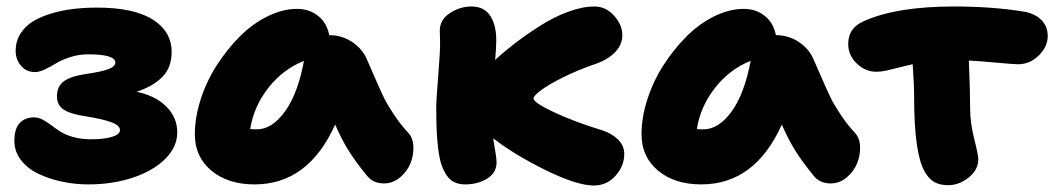

<svg xmlns="http://www.w3.org/2000/svg" viewBox="-20 -553 3220 586"><path d="M250 9.8Q209 9.8 169.7 1.5Q130.4 -6.8 97.4 -22.5Q64.5 -38.1 44.2 -64.2Q23.9 -90.3 23.9 -123Q23.9 -160.6 40.3 -177.7Q56.6 -194.8 84 -194.8Q96.7 -194.8 109.9 -188Q123 -181.2 135.7 -171.4Q148.4 -161.6 163.8 -151.6Q179.2 -141.6 203.4 -134.8Q227.5 -127.9 256.8 -127.9Q297.9 -127.9 322 -135.3Q346.2 -142.6 346.2 -155.8Q346.2 -169.9 320.6 -179.7Q294.9 -189.5 240.2 -198.2Q194.3 -205.1 174.1 -218.8Q153.8 -232.4 153.8 -258.8Q153.8 -289.1 174.6 -304.7Q195.3 -320.3 242.2 -327.1Q289.6 -334 310.8 -342Q332 -350.1 332 -361.8Q332 -387.2 249 -387.2Q220.7 -387.2 194.3 -378.7Q168 -370.1 151.9 -360.1Q135.7 -350.1 117.9 -341.6Q100.1 -333 86.9 -333Q60.5 -333 44.2 -352.1Q27.8 -371.1 27.8 -397.9Q27.8 -427.2 42.7 -450.7Q57.6 -474.1 81.8 -488.5Q106 -502.9 138.9 -512.5Q171.9 -522 205.6 -525.9Q239.3 -529.8 275.9 -529.8Q388.2 -529.8 446 -493.4Q503.9 -457 503.9 -394Q503.9 -347.7 476.1 -318.8Q448.2 -290 397 -272.9Q455.1 -260.7 488 -227.5Q521 -194.3 521 -148.9Q521 -105 484.9 -68.6Q448.7 -32.2 386.5 -11.2Q324.2 9.8 250 9.8Z M756.8 9.8Q675.8 9.8 625.2 -32.2Q574.7 -74.2 574.7 -143.1Q574.7 -194.3 592.5 -249.8Q610.4 -305.2 641.4 -353.5Q672.4 -401.9 711.4 -441.2Q750.5 -480.5 796.6 -503.2Q842.8 -525.9 886.7 -525.9Q923.8 -525.9 950.7 -504.6Q977.5 -483.4 984.9 -445.8Q1024.9 -445.3 1055.7 -424.3Q1086.4 -403.3 1099.6 -372.1Q1107.4 -354.5 1125.5 -313Q1143.6 -271.5 1152.6 -253.2Q1161.6 -234.9 1181.6 -204.3Q1201.7 -173.8 1226.6 -147Q1240.7 -131.8 1241.7 -105.5Q1242.7 -79.1 1232.7 -54.4Q1222.7 -29.8 1200.9 -11.5Q1179.2 6.8 1151.9 6.8Q1119.1 6.8 1100.6 -16.1Q1067.4 -56.2 1044.9 -91.8Q1022.5 -127.4 1002.9 -172.9Q920.9 9.8 756.8 9.8ZM763.7 -158.2Q810.1 -158.2 849.6 -212.6Q889.2 -267.1 907.7 -367.2Q842.8 -341.3 798.3 -283.9Q753.9 -226.6 743.7 -159.2Q750.5 -158.2 763.7 -158.2Z M1399.4 9.8Q1380.4 9.8 1366.5 2.9Q1352.5 -3.9 1342.8 -18.6Q1333 -33.2 1326.9 -52Q1320.8 -70.8 1317.4 -98.9Q1314 -127 1312.7 -156Q1311.5 -185.1 1311.5 -225.1Q1311.5 -249 1317.4 -320.3Q1323.2 -391.6 1323.2 -420.9Q1323.2 -426.3 1322.8 -439.5Q1322.3 -452.6 1322.3 -459Q1322.3 -493.2 1353.3 -513.2Q1384.3 -533.2 1418.5 -533.2Q1457.5 -533.2 1476.1 -505.1Q1494.6 -477.1 1494.6 -430.2Q1494.6 -405.3 1491.2 -370.1Q1520.5 -397 1553.7 -422.4Q1586.9 -447.8 1628.7 -474.4Q1670.4 -501 1714.1 -517.1Q1757.8 -533.2 1794.4 -533.2Q1829.1 -533.2 1854.2 -505.1Q1879.4 -477.1 1879.4 -445.8Q1879.4 -416.5 1857.4 -393.8Q1835.4 -371.1 1800.3 -358.9Q1745.6 -340.3 1699.5 -317.4Q1653.3 -294.4 1630.9 -277.3Q1608.4 -260.3 1608.4 -252.9Q1608.4 -239.7 1670.9 -210.4Q1733.4 -181.2 1816.4 -155.8Q1846.2 -146.5 1865.7 -127.7Q1885.3 -108.9 1885.3 -83Q1885.3 -46.4 1858.6 -16.6Q1832 13.2 1792.5 13.2Q1740.7 13.2 1645 -33.9Q1549.3 -81.1 1485.4 -130.9Q1486.8 -118.7 1491.2 -94.2Q1495.6 -69.8 1495.6 -58.1Q1495.6 -25.4 1466.8 -7.8Q1438 9.8 1399.4 9.8Z M2120.1 9.8Q2039.1 9.8 1988.5 -32.2Q1938 -74.2 1938 -143.1Q1938 -194.3 1955.8 -249.8Q1973.6 -305.2 2004.6 -353.5Q2035.6 -401.9 2074.7 -441.2Q2113.8 -480.5 2159.9 -503.2Q2206.1 -525.9 2250 -525.9Q2287.1 -525.9 2314 -504.6Q2340.8 -483.4 2348.1 -445.8Q2388.2 -445.3 2418.9 -424.3Q2449.7 -403.3 2462.9 -372.1Q2470.7 -354.5 2488.8 -313Q2506.8 -271.5 2515.9 -253.2Q2524.9 -234.9 2544.9 -204.3Q2564.9 -173.8 2589.8 -147Q2604 -131.8 2605 -105.5Q2606 -79.1 2595.9 -54.4Q2585.9 -29.8 2564.2 -11.5Q2542.5 6.8 2515.1 6.8Q2482.4 6.8 2463.9 -16.1Q2430.7 -56.2 2408.2 -91.8Q2385.7 -127.4 2366.2 -172.9Q2284.2 9.8 2120.1 9.8ZM2127 -158.2Q2173.3 -158.2 2212.9 -212.6Q2252.4 -267.1 2271 -367.2Q2206.1 -341.3 2161.6 -283.9Q2117.2 -226.6 2106.9 -159.2Q2113.8 -158.2 2127 -158.2Z M2874 12.2Q2848.6 12.2 2831.8 2.7Q2814.9 -6.8 2801.8 -29.8Q2770 -86.4 2770 -255.9Q2770 -294.4 2765.6 -356.9Q2747.1 -353 2723.6 -346.9Q2700.2 -340.8 2684.3 -337.4Q2668.5 -334 2654.8 -334Q2621.1 -334 2595 -359.1Q2568.8 -384.3 2568.8 -418.9Q2568.8 -469.7 2620.6 -490.2Q2719.2 -533.2 2891.6 -533.2Q3006.3 -533.2 3101.6 -518.1Q3136.7 -512.7 3157.2 -493.2Q3177.7 -473.6 3177.7 -442.9Q3177.7 -410.6 3150.6 -383.8Q3123.5 -356.9 3086.9 -356.9Q3074.2 -356.9 3021.2 -361.8Q2968.3 -366.7 2937 -368.2Q2940.9 -274.4 2940.9 -222.2Q2940.9 -178.7 2953.4 -129.2Q2965.8 -79.6 2965.8 -66.9Q2965.8 -34.7 2936.5 -11.2Q2907.2 12.2 2874 12.2Z"/></svg>

Font: Shantell Sans Normal
Style: Regular
Weight: 800
Designer: Stephen Nixon, Anya Danilova, Shantell Martin
Foundry: Arrow Type
Version: Version 1.006;[559af2be0]